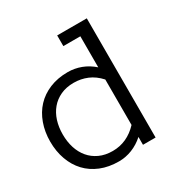

<svg xmlns="http://www.w3.org/2000/svg" viewBox="-154 -758 852 889"><g transform="rotate(-30 272.5 -313.0)"><path d="M431.2 0H363.8V-42Q335 -16.1 300.5 -2.4Q266.1 11.2 230 11.2Q175.8 11.2 132.8 -6.3Q89.8 -23.9 60.3 -55.4Q30.8 -86.9 14.9 -130.9Q-1 -174.8 -1 -227.1Q-1 -278.8 14.9 -323Q30.8 -367.2 60.3 -398.7Q89.8 -430.2 132.8 -448Q175.8 -465.8 230 -465.8Q266.1 -465.8 300.5 -452.9Q335 -439.9 363.8 -414.1V-580.1H272.9V-637.2H431.2ZM363.8 -349.1Q335 -380.9 301 -395Q267.1 -409.2 229 -409.2Q189 -409.2 158.4 -395Q127.9 -380.9 107.4 -356.4Q86.9 -332 76.4 -299.1Q65.9 -266.1 65.9 -227.1Q65.9 -188 76.4 -155Q86.9 -122.1 107.4 -97.7Q127.9 -73.2 158.4 -59.1Q189 -44.9 229 -44.9Q306.2 -44.9 363.8 -106Z"/></g></svg>

Font: Anonymous Pro
Style: Regular
Weight: 400
Monospace: yes
Designer: Mark Simonson
Version: Version 1.003